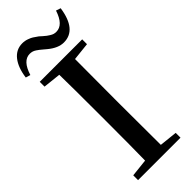

<svg xmlns="http://www.w3.org/2000/svg" viewBox="-303 -982 1018 1018"><g transform="rotate(-45 206.0 -473.5)"><path d="M376 -943.4 402.3 -934.6Q381.8 -793.9 286.1 -793.9Q244.1 -793.9 199.2 -831.1Q194.3 -835 183.6 -844.2Q172.9 -853.5 167 -857.9Q161.1 -862.3 151.9 -868.7Q142.6 -875 133.8 -877.4Q125 -879.9 115.2 -879.9Q63.5 -879.9 38.1 -797.9L11.7 -805.7Q20.5 -872.1 50.3 -909.7Q80.1 -947.3 127 -947.3Q145.5 -947.3 163.1 -940.9Q180.7 -934.6 188.5 -929.2Q196.3 -923.8 214.8 -911.1Q217.8 -908.2 230 -897.5Q242.2 -886.7 247.1 -883.3Q252 -879.9 261.7 -873.5Q271.5 -867.2 279.8 -864.7Q288.1 -862.3 297.9 -862.3Q349.6 -862.3 376 -943.4ZM366.2 -737.3V-701.2L265.6 -690.4Q264.6 -593.8 264.6 -393.6V-342.8Q264.6 -144.5 265.6 -46.9L366.2 -36.1V0H47.9V-36.1L147.5 -46.9Q149.4 -143.6 149.4 -342.8V-393.6Q149.4 -592.8 147.5 -690.4L47.9 -701.2V-737.3Z"/></g></svg>

Font: GenYoMin TW TTF SemiBold
Style: Regular
Weight: 600
Version: Version 1.300